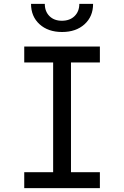

<svg xmlns="http://www.w3.org/2000/svg" viewBox="-20 -970 640 990"><path d="M105 0V-82H254V-648H105V-730H495V-648H346V-82H495V0ZM300 -805Q228 -805 184 -845Q140 -885 140 -950H211Q211 -911 235 -887Q259 -863 299 -863Q340 -863 364.5 -887Q389 -911 389 -950H460Q460 -885 416 -845Q372 -805 300 -805Z"/></svg>

Font: JetBrains Mono Zero
Style: Regular-Zero
Weight: 400
Designer: Philipp Nurullin, Konstantin Bulenkov
Foundry: JetBrains
Version: Version 2.211